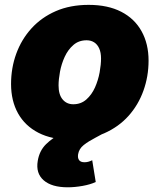

<svg xmlns="http://www.w3.org/2000/svg" viewBox="-20 -570 663 797"><path d="M275.4 9.8Q195.3 9.8 139.6 -18.8Q84 -47.4 54.9 -99.4Q25.9 -151.4 25.9 -221.2Q25.9 -288.1 47.6 -347.4Q69.3 -406.7 110.8 -452.4Q152.3 -498 211.9 -523.9Q271.5 -549.8 348.1 -549.8Q427.7 -549.8 483.2 -521.2Q538.6 -492.7 567.6 -440.4Q596.7 -388.2 596.7 -318.4Q596.7 -252.9 575.4 -193.6Q554.2 -134.3 513.2 -88.6Q472.2 -43 412.4 -16.6Q352.5 9.8 275.4 9.8ZM284.2 -137.2Q315.9 -137.2 338.4 -157Q360.8 -176.8 374.3 -207Q387.7 -237.3 393.6 -269.8Q399.4 -302.2 399.4 -327.1Q399.4 -352.1 391.8 -368.9Q384.3 -385.7 370.8 -394.3Q357.4 -402.8 339.4 -402.8Q307.1 -402.8 284.7 -383.3Q262.2 -363.8 248.5 -334Q234.9 -304.2 229 -272.2Q223.1 -240.2 223.1 -215.3Q223.1 -177.2 240 -157.2Q256.8 -137.2 284.2 -137.2ZM261.2 207.5Q194.8 207.5 161.4 178.5Q127.9 149.4 136.7 97.7Q143.6 55.7 171.1 28.6Q198.7 1.5 238.5 -18.6Q278.3 -38.6 322.8 -57.9Q367.2 -77.1 408 -103.3Q448.7 -129.4 478.5 -169.2Q508.3 -209 518.6 -270H593.8Q582.5 -202.6 558.1 -157.2Q533.7 -111.8 502.2 -82Q470.7 -52.2 437.7 -32.7Q404.8 -13.2 376 1.7Q347.2 16.6 327.6 32Q308.1 47.4 304.2 70.3Q301.8 85.9 308.3 94.7Q314.9 103.5 330.6 103.5Q338.4 103.5 345.9 101.6Q353.5 99.6 362.8 95.2L377.4 185.5Q355.5 195.8 322.8 201.7Q290 207.5 261.2 207.5Z"/></svg>

Font: Inter 16pt Black
Style: Italic
Weight: 900
Italic angle: -9.3988°
Version: Version 4.001;git-66647c0bb